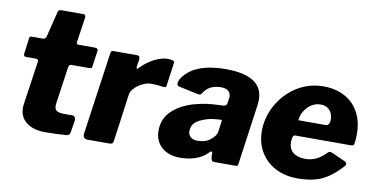

<svg xmlns="http://www.w3.org/2000/svg" viewBox="-70 -904 2176 1109"><g transform="rotate(10 1018.0 -350.0)"><path d="M237 0C290 0 332 -2 364 -5C377 -6 384 -13 386 -28L397 -99C397 -100 397 -101 397 -102C397 -112 389 -123 380 -123H332C289 -123 273 -133 273 -161C273 -167 273 -172 274 -176L305 -391C307 -403 313 -409 322 -409H422C437 -409 442 -411 443 -423L456 -515C456 -516 456 -517 456 -518C456 -527 450 -531 436 -531H341C334 -531 330 -536 330 -541V-543L351 -684C352 -687 352 -690 352 -694C352 -705 348 -710 339 -710H210C198 -710 193 -706 190 -697L153 -547C150 -538 144 -530 136 -530H72C59 -530 55 -529 54 -518L43 -434C42 -431 42 -428 42 -424C42 -414 46 -409 54 -409H110C121 -409 128 -405 128 -397V-396L90 -136C89 -131 89 -124 89 -115C89 -44 148 0 237 0Z M611 0C632 0 637 -2 640 -21L678 -299C684 -338 746 -382 794 -382C814 -382 840 -380 871 -376C872 -376 873 -376 874 -376C879 -376 884 -378 885 -394L903 -524C903 -525 903 -525 903 -526C903 -536 891 -540 862 -540C840 -540 814 -533 785 -518C756 -503 730 -483 708 -460C705 -455 702 -453 699 -453C696 -453 695 -456 695 -461V-466L702 -506C702 -508 702 -510 702 -512C702 -524 697 -530 687 -530H547C536 -530 532 -527 531 -514L462 -28C462 -27 462 -26 462 -25C462 -12 469 0 486 0Z M1188 -44C1196 -53 1202 -57 1206 -57C1209 -57 1211 -54 1211 -48V-29C1214 -8 1216 0 1231 0H1351C1368 0 1369 0 1372 -19L1421 -369C1422 -382 1423 -392 1423 -398C1423 -493 1350 -540 1205 -540C1076 -540 990 -504 949 -432C946 -425 944 -417 944 -410C944 -401 948 -395 956 -394L1069 -370C1072 -369 1075 -369 1079 -369C1084 -369 1089 -372 1092 -377C1113 -414 1148 -432 1196 -432C1234 -432 1253 -416 1253 -384C1253 -381 1252 -376 1251 -368L1248 -349C1246 -336 1239 -330 1226 -330L1206 -329C1154 -328 1104 -321 1055 -307C1006 -293 965 -271 932 -240C899 -209 883 -170 883 -122C883 -45 939 10 1032 10C1095 10 1152 -8 1188 -44ZM1224 -176C1222 -161 1211 -145 1190 -128C1174 -113 1145 -104 1113 -104C1080 -104 1059 -123 1059 -150C1059 -181 1074 -204 1104 -219C1134 -234 1166 -243 1199 -245L1223 -247C1224 -247 1226 -247 1227 -247C1231 -247 1233 -246 1233 -244C1233 -241 1233 -238 1232 -235Z M1719 10C1774 10 1821 2 1860 -15C1898 -32 1937 -62 1978 -107C1982 -112 1984 -117 1984 -120C1984 -127 1980 -132 1971 -136L1895 -170C1887 -173 1882 -174 1880 -174C1877 -174 1874 -172 1869 -169C1829 -126 1790 -109 1745 -109C1686 -109 1648 -137 1648 -190C1648 -218 1654 -232 1665 -232H1987C2004 -232 2010 -235 2011 -247C2014 -264 2015 -282 2015 -303C2015 -450 1920 -540 1779 -540C1722 -540 1670 -525 1623 -496C1529 -436 1471 -333 1471 -224C1471 -86 1573 10 1719 10ZM1668 -322C1672 -355 1685 -382 1707 -403C1729 -424 1754 -434 1781 -434C1828 -434 1852 -399 1852 -359C1852 -334 1843 -322 1828 -322Z"/></g></svg>

Font: Libre Franklin ExtraBold
Style: Italic
Weight: 800
Italic angle: -8°
Designer: Pablo Impallari, Rodrigo Fuenzalida
Foundry: Impallari Type
Version: Version 1.002; ttfautohint (v1.5)